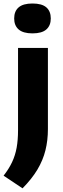

<svg xmlns="http://www.w3.org/2000/svg" viewBox="-36 -814 352 1070"><path d="M89.5 235.5 -16 165Q13.5 127.5 31.2 89.8Q49 52 56.8 8.8Q64.5 -34.5 64.5 -88V-547H231V-94.5Q231 -31.5 217.2 23.8Q203.5 79 172.5 131Q141.5 183 89.5 235.5ZM145 -628Q93 -628 68 -649.8Q43 -671.5 43 -711Q43 -751.5 68 -773Q93 -794.5 145 -794.5Q197.5 -794.5 222.2 -773Q247 -751.5 247 -711Q247 -671.5 222.2 -649.8Q197.5 -628 145 -628Z"/></svg>

Font: Encode Sans SemiExpanded
Style: Bold
Weight: 700
Width: 6
Designer: Multiple Designers
Foundry: Impallari Type
Version: Version 3.002